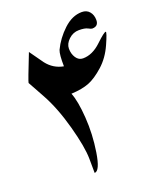

<svg xmlns="http://www.w3.org/2000/svg" viewBox="-126 -735 668 814"><g transform="rotate(-20 208.0 -328.0)"><path d="M408.7 -544.9Q413.1 -542 390.6 -491.5Q368.2 -440.9 331.3 -408Q294.4 -375 262.9 -362.5Q231.4 -350.1 182.1 -347.7Q197.8 -309.1 203.1 -232.9Q208.5 -156.7 196 -77.6Q183.6 1.5 159.7 1.5Q159.7 -8.8 159.2 -62.5Q158.7 -116.2 132.3 -212.9Q106 -309.6 67.9 -378.4Q29.8 -447.3 26.9 -452.6Q26.4 -457.5 73.2 -575.7Q102.5 -533.7 117.7 -513.2Q146.5 -476.1 191.9 -467.8Q190.9 -521.5 198.2 -539.6Q219.7 -585 258.8 -621.6Q297.9 -658.2 341.3 -658.2Q363.3 -658.2 375.7 -643.3Q388.2 -628.4 388.2 -605.5Q388.2 -577.1 359.4 -577.1Q355 -577.1 342.5 -583.7Q330.1 -590.3 303.7 -590.3Q277.3 -590.3 257.3 -571.5Q237.3 -552.7 237.3 -530.8Q237.3 -506.8 249 -489.3Q260.7 -471.7 279.8 -471.7Q322.8 -471.7 362.3 -509.3Q401.9 -546.9 408.7 -544.9Z"/></g></svg>

Font: IranNastaliq
Style: Regular
Weight: 400
Designer: Hossein Zahedi
Version: Version 1.5